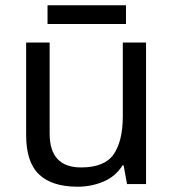

<svg xmlns="http://www.w3.org/2000/svg" viewBox="-20 -697 658 727"><path d="M533 -536V0H461L448 -71H444Q418 -29 372 -9.5Q326 10 274 10Q177 10 128 -36.5Q79 -83 79 -185V-536H168V-191Q168 -63 287 -63Q376 -63 410.5 -113Q445 -163 445 -257V-536ZM457 -677V-606H160V-677Z"/></svg>

Font: Noto Sans Elymaic
Style: Regular
Weight: 400
Designer: Morgane Pierson
Foundry: Google LLC
Version: Version 1.002; ttfautohint (v1.8.4.7-5d5b)